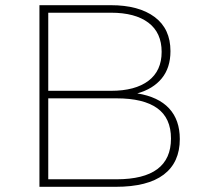

<svg xmlns="http://www.w3.org/2000/svg" viewBox="-20 -720 791 740"><path d="M673 -184Q673 -94 611 -47Q549 0 426 0H132V-700H407Q515 -700 576 -654.5Q637 -609 637 -523Q637 -459 603.5 -418Q570 -377 509 -360Q590 -347 631.5 -302.5Q673 -258 673 -184ZM166 -370H408Q501 -370 552 -408.5Q603 -447 603 -520Q603 -594 552 -632.5Q501 -671 408 -671H166ZM639 -186Q639 -265 586 -303Q533 -341 429 -341H166V-29H429Q639 -29 639 -186Z"/></svg>

Font: Montserrat Alternates ExLight
Style: Regular
Weight: 275
Designer: Julieta Ulanovsky
Foundry: Julieta Ulanovsky
Version: Version 7.200